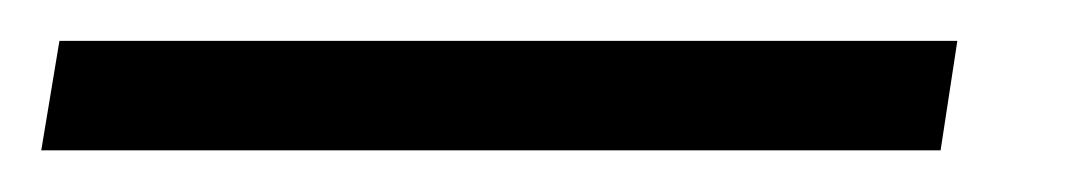

<svg xmlns="http://www.w3.org/2000/svg" viewBox="-77 -20 532 94"><path d="M391.7 0 383.5 53.6H-56.8L-47.9 0Z"/></svg>

Font: Inter UI Extra Light
Style: Italic
Weight: 200
Italic angle: -9.39999°
Designer: Rasmus Andersson
Foundry: rsms
Version: 3.2;8d6f07862